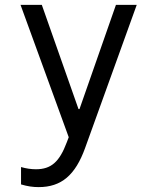

<svg xmlns="http://www.w3.org/2000/svg" viewBox="-20 -560 640 785"><path d="M66 123V194C93 202 115 205 138 205C231 205 288 156 328 45L539 -540H454L305 -114H301L151 -540H64L261 1L253 22C223 102 189 132 127 132C107 132 87 129 66 123Z"/></svg>

Font: CommitMono
Style: 400Regular
Weight: 400
Monospace: yes
Designer: Eigil Nikolajsen
Foundry: Eigil Nikolajsen
Version: Version 1.143